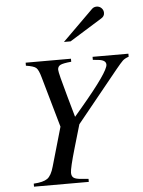

<svg xmlns="http://www.w3.org/2000/svg" viewBox="-60 -962 754 1009"><g transform="rotate(-5 316.5 -457.0)"><path d="M633 -653V-637Q612 -630 601 -619.5Q590 -609 563 -576L344 -306L308 -183Q278 -80 278 -56Q278 -37 289.5 -29Q301 -21 331 -19L367 -16V0H78V-16Q129 -19 150.5 -34.5Q172 -50 185 -97L244 -302L168 -569Q157 -609 144.5 -620Q132 -631 91 -637V-653H330V-637Q286 -633 272 -625.5Q258 -618 258 -601Q258 -584 294 -457L325 -347L364 -393Q513 -569 513 -606Q513 -630 473 -634L444 -637V-653ZM301 -744 463 -904Q473 -914 488 -914Q503 -914 513.5 -903.5Q524 -893 524 -878Q524 -860 507 -850L336 -744Z"/></g></svg>

Font: STIX
Style: Italic
Weight: 400
Italic angle: -16.33°
Designer: MicroPress Inc., with final additions and corrections provided by Coen Hoffman, Elsevier (retired)
Version: Version 1.1.1